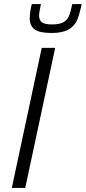

<svg xmlns="http://www.w3.org/2000/svg" viewBox="-20 -923 421 943"><path d="M38 0 185 -688H251L104 0ZM126 -833Q126 -860 136 -903H181Q172 -862 172 -846Q172 -824 186 -813.5Q200 -803 236 -803Q273 -803 292 -814Q311 -825 319 -845Q327 -865 335 -903H381Q371 -853 358.5 -824Q346 -795 316.5 -778Q287 -761 233 -761Q173 -761 149.5 -779Q126 -797 126 -833Z"/></svg>

Font: Saira Semi Condensed Light
Style: Italic
Weight: 300
Width: 4
Italic angle: -12°
Designer: Hector Gatti with collaboration of the Omnibus-Type team
Foundry: Omnibus-Type
Version: Version 1.001; ttfautohint (v1.8)